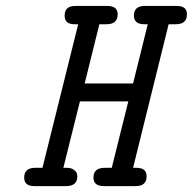

<svg xmlns="http://www.w3.org/2000/svg" viewBox="-20 -631 654 651"><path d="M62 -28.8Q62 -62 99.1 -62H124L245.1 -548.8H232.9Q198.7 -548.8 199.2 -578.1Q199.2 -610.8 234.9 -610.8Q235.4 -610.8 235.8 -610.8H344.2Q379.4 -610.8 378.9 -582Q378.9 -548.8 340.8 -548.8H316.9L267.1 -348.1H431.2L481 -548.8H469.2Q434.1 -548.8 434.1 -578.1Q434.1 -610.8 470.2 -610.8Q470.7 -610.8 471.2 -610.8H580.1Q614.3 -610.8 613.8 -582Q613.8 -548.8 576.2 -548.8H551.8L431.2 -62H442.9Q477.1 -62 477.1 -33.2Q477.1 0 439.9 0H332Q296.9 0 296.9 -28.8Q296.9 -62 335 -62H358.9L415 -287.1H251L194.8 -62H207Q221.2 -62 229.5 -55.9Q237.8 -49.8 240 -44.4Q242.2 -39.1 242.2 -33.2Q242.2 0 204.1 0H96.2Q62 0 62 -28.8Z"/></svg>

Font: CMU Typewriter Text
Style: Italic
Weight: 500
Italic angle: -14.04°
Version: Version 0.7.0